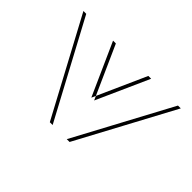

<svg xmlns="http://www.w3.org/2000/svg" viewBox="-97 -737 962 962"><g transform="rotate(45 383.5 -256.5)"><path d="M268.5 -513 393.5 -234 518.5 -513H728.5L453.5 0H333.5L58.5 -513ZM248.5 -513H38.5L313.5 0H433.5L708.5 -513H498.5L373.5 -234Z"/></g></svg>

Font: Hussar Plate
Style: Regular
Weight: 700
Foundry: Cannot Into Space Fonts
Version: Version 0.798247